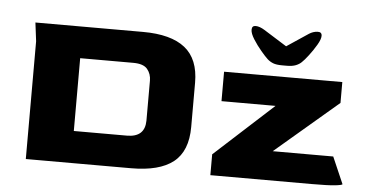

<svg xmlns="http://www.w3.org/2000/svg" viewBox="-47 -741 1570 825"><g transform="rotate(5 737.5 -328.0)"><path d="M90 0V-508L80 -588H544Q665 -588 725.5 -540Q786 -492 786 -390V-199Q786 -95 726 -47.5Q666 0 544 0ZM285 -138H514Q591 -138 592 -209V-382Q592 -411 575 -431.5Q558 -452 514 -452H285ZM886 0V-90L1139 -321H906V-448H1416V-358L1144 -126H1405L1455 -11Q1455 -7 1425 -3.5Q1395 0 1324 0ZM1008 -638Q1008 -622 1023.5 -597.5Q1039 -573 1058 -550.5Q1077 -528 1088 -518Q1099 -508 1113 -502.5Q1127 -497 1152 -497H1172Q1196 -497 1211 -503Q1226 -509 1235 -518Q1246 -528 1263.5 -551Q1281 -574 1295.5 -598.5Q1310 -623 1310 -638Q1310 -655 1291 -654Q1272 -653 1255 -642L1162 -580L1063 -642Q1042 -655 1025 -655.5Q1008 -656 1008 -638Z"/></g></svg>

Font: Goldman
Style: Bold
Weight: 700
Designer: Jaikishan Patel
Version: Version 1.000; ttfautohint (v1.8.3)